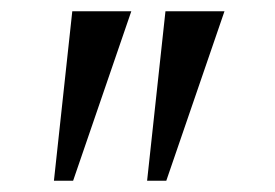

<svg xmlns="http://www.w3.org/2000/svg" viewBox="-20 -842 487 340"><path d="M212.5 -822 109.5 -522H75.5L108 -822ZM377.5 -822 274.5 -522H240.5L273 -822Z"/></svg>

Font: Merriweather 60pt Light
Style: Regular
Weight: 300
Version: Version 2.100